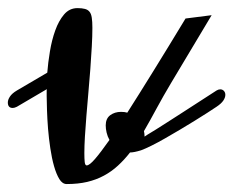

<svg xmlns="http://www.w3.org/2000/svg" viewBox="-42 -426 582 478"><path d="M309.1 -51.8Q291.5 -46.4 281.7 -46.4Q267.6 -28.3 251.7 -13.7Q235.8 1 216.8 11.2Q197.8 21.5 175 26.9Q152.3 32.2 124 32.2Q113.3 32.2 105.7 19.8Q98.1 7.3 92.5 -12.5Q86.9 -32.2 83.3 -56.6Q79.6 -81.1 77.6 -105.5Q75.7 -129.9 75 -151.4Q74.2 -172.9 74.2 -186.5Q74.2 -193.8 74.2 -198.5Q74.2 -203.1 74.7 -204.1L0 -160.2Q-5.9 -157.2 -10.3 -157.2Q-22.5 -157.2 -22.5 -170.9Q-22.5 -177.7 -17.3 -185.5Q-12.2 -193.4 0 -200.7L75.7 -245.1Q77.6 -270 82.3 -298.1Q86.9 -326.2 95.5 -350.1Q104 -374 117.4 -389.9Q130.9 -405.8 150.9 -405.8Q162.1 -405.8 169.4 -403.8Q176.8 -401.9 180.9 -396.7Q185.1 -391.6 186.5 -381.8Q188 -372.1 188 -356.9Q188 -335.9 186.5 -309.6Q185.1 -283.2 182.9 -254.2Q180.7 -225.1 178 -195.1Q175.3 -165 173.1 -137.5Q170.9 -109.9 169.4 -85.9Q168 -62 168 -44.9Q168 -30.8 168.9 -22.5Q169.9 -14.2 173.8 -14.2Q180.7 -14.2 194.6 -30.3Q208.5 -46.4 230.5 -77.6Q225.6 -86.4 223.4 -95.9Q221.2 -105.5 221.2 -113.8Q221.2 -130.9 232.4 -139.2Q243.7 -147.5 259.3 -147.5Q269 -147.5 274.9 -145.5Q304.2 -191.4 339.8 -249Q375.5 -306.6 419.9 -379.9L484.9 -388.2L383.8 -219.2Q364.3 -186.5 348.1 -156.5Q332 -126.5 316.4 -99.6Q317.9 -92.8 317.9 -85.9Q317.9 -85.9 325.2 -90.8Q333 -95.2 345.7 -103.3Q358.4 -111.3 374.5 -121.6Q390.6 -131.8 407.2 -142.6L497.1 -200.7Q502 -203.6 506.3 -203.6Q511.7 -203.6 515.4 -199.7Q519 -195.8 519 -189.9Q519 -183.1 513.9 -175.5Q508.8 -168 497.1 -160.2Q488.3 -154.3 473.9 -145Q459.5 -135.7 442.1 -125Q424.8 -114.3 405.8 -103Q386.7 -91.8 368.9 -81.5Q351.1 -71.3 335.4 -63.5Q319.8 -55.7 309.1 -51.8Z"/></svg>

Font: Meddon
Style: Regular
Weight: 400
Designer: Vernon Adams
Foundry: Vernon Adams
Version: Version 1.000